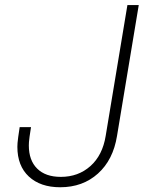

<svg xmlns="http://www.w3.org/2000/svg" viewBox="-20 -748 597 777"><path d="M223.6 9.8Q143.6 9.8 96.9 -33.4Q50.3 -76.7 50.3 -153.8Q50.3 -161.1 51 -169.7Q51.8 -178.2 53.7 -193.4Q55.7 -208.5 59.6 -233.4H105.5Q101.6 -209 99.6 -194.8Q97.7 -180.7 97.2 -173.1Q96.7 -165.5 96.7 -159.2Q96.7 -99.1 130.4 -65.7Q164.1 -32.2 226.1 -32.2Q296.9 -32.2 345.9 -75.9Q395 -119.6 407.7 -198.2L495.6 -727.5H541.5L453.6 -198.2Q438 -101.1 376.5 -45.7Q314.9 9.8 223.6 9.8Z"/></svg>

Font: Inter 16pt ExtraLight
Style: Italic
Weight: 250
Italic angle: -9.3988°
Version: Version 4.001;git-66647c0bb